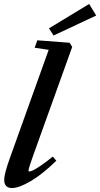

<svg xmlns="http://www.w3.org/2000/svg" viewBox="-20 -926 499 957"><path d="M247.1 -749 224.1 -784.7 424.3 -906.2 459.5 -848.6ZM40 11.2Q1 11.2 1 -29.3Q1 -61.5 31.7 -145L222.7 -677.7L152.8 -688L166 -725.1L327.1 -712.9L339.8 -691.9L143.6 -146Q122.1 -85.9 122.1 -75.2Q122.1 -71.3 127 -71.3Q132.3 -71.3 145.3 -77.4Q158.2 -83.5 184.6 -101.3Q210.9 -119.1 243.2 -145.5L260.7 -125Q192.4 -58.1 133.5 -23.4Q74.7 11.2 40 11.2Z"/></svg>

Font: Elstob 8pt
Style: Bold Italic
Weight: 700
Italic angle: -20°
Designer: Peter S. Baker
Version: Version 1.015